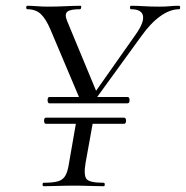

<svg xmlns="http://www.w3.org/2000/svg" viewBox="-20 -645 644 665"><path d="M303.6 -291.2 289 -296.8 449.2 -524.4Q479.4 -566.6 475.3 -589.8Q471.2 -613 433.6 -613Q430.4 -613 430.4 -619Q430.4 -625 433.6 -625Q456.6 -625 478.9 -623.5Q501.2 -622 533.2 -622Q554.2 -622 567.7 -623.5Q581.2 -625 600.2 -625Q604 -625 604 -619Q604 -613 600.2 -613Q569.2 -613 535.7 -589.3Q502.2 -565.6 469 -519.2ZM131.4 0Q127.4 0 127.4 -6Q127.4 -12 131.4 -12Q163.3 -12 180.8 -17Q198.2 -22 206.6 -37Q215 -52 219.2 -81L244.8 -228.2H303L276.4 -81Q269.2 -38 279.7 -25Q290.1 -12 339 -12Q342.8 -12 342.8 -6Q342.8 0 339 0Q318 0 292.3 -1Q266.7 -2 236.2 -2Q204.8 -2 178.6 -1Q152.4 0 131.4 0ZM138.9 -216.2Q134.9 -216.2 133.3 -221.7Q131.8 -227.2 133.3 -232.3Q134.8 -237.4 138.9 -237.4H409.3Q414.4 -237.4 415.9 -232.3Q417.4 -227.2 415.9 -221.7Q414.4 -216.2 409.4 -216.2ZM151 -287.2Q147 -287.2 145.5 -292.6Q144 -298.1 145.5 -303.6Q147 -309 151 -309H421.6Q426.6 -309 428.1 -303.6Q429.6 -298.1 428.1 -292.6Q426.6 -287.2 421.6 -287.2ZM257 -297.8 259 -310 318.4 -319 315.2 -297.8ZM261.4 -290.4 155 -542Q139 -579.8 121.3 -596.4Q103.6 -613 74.8 -613Q70.8 -613 70.8 -619Q70.8 -625 74.8 -625Q90.4 -625 108.7 -623.5Q127.1 -622 143.8 -622Q176 -622 206.7 -623.5Q237.4 -625 258.8 -625Q262 -625 261.2 -619Q260.4 -613 256.4 -613Q222.4 -613 212.8 -604.1Q203.2 -595.2 212.2 -573L318.4 -317Z"/></svg>

Font: Cormorant Infant Light
Style: Italic
Weight: 300
Italic angle: -10°
Designer: Christian Thalmann (Catharsis Fonts)
Foundry: Catharsis Fonts
Version: Version 4.001